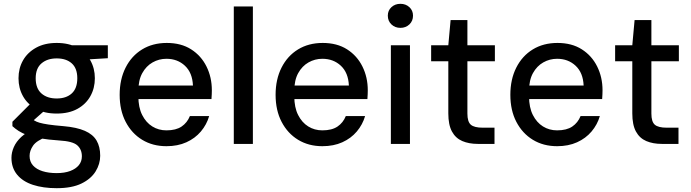

<svg xmlns="http://www.w3.org/2000/svg" viewBox="-20 -754 3622 1006"><path d="M277 232Q206 232 152.5 214.5Q99 197 69.5 161Q40 125 40 73Q40 45 52.5 16.5Q65 -12 92 -37Q119 -62 164 -81L224 -37Q171 -17 153 9.5Q135 36 135 63Q135 93 153 113Q171 133 203 143Q235 153 277 153Q318 153 347.5 142Q377 131 393 111.5Q409 92 409 65Q409 29 385 7.5Q361 -14 290 -18Q232 -22 191.5 -29Q151 -36 123.5 -46Q96 -56 77.5 -68Q59 -80 45 -93V-116L147 -218L231 -190L118 -90L139 -137Q150 -129 160 -122.5Q170 -116 187 -111Q204 -106 234 -101.5Q264 -97 313 -93Q382 -87 424.5 -68.5Q467 -50 486 -17.5Q505 15 505 62Q505 105 481 144Q457 183 407 207.5Q357 232 277 232ZM277 -159Q213 -159 168.5 -183.5Q124 -208 100.5 -250Q77 -292 77 -344Q77 -396 100.5 -437.5Q124 -479 169 -504Q214 -529 277 -529Q341 -529 385.5 -504Q430 -479 453.5 -437.5Q477 -396 477 -344Q477 -292 453.5 -250Q430 -208 385.5 -183.5Q341 -159 277 -159ZM277 -238Q327 -238 356 -264.5Q385 -291 385 -344Q385 -396 356 -422Q327 -448 277 -448Q228 -448 197.5 -422Q167 -396 167 -344Q167 -291 197 -264.5Q227 -238 277 -238ZM363 -438 339 -517H545V-449Z M852 12Q780 12 725 -21.5Q670 -55 638.5 -115.5Q607 -176 607 -257Q607 -338 638 -399.5Q669 -461 724.5 -495Q780 -529 854 -529Q929 -529 981.5 -495.5Q1034 -462 1062 -405.5Q1090 -349 1090 -281Q1090 -271 1089.5 -260Q1089 -249 1088 -235H681V-306H991Q988 -373 949 -409.5Q910 -446 852 -446Q813 -446 779.5 -427Q746 -408 725.5 -371Q705 -334 705 -278V-249Q705 -191 725 -151.5Q745 -112 778 -91.5Q811 -71 852 -71Q902 -71 931.5 -91Q961 -111 975 -146H1076Q1063 -101 1032.5 -65Q1002 -29 956.5 -8.5Q911 12 852 12Z M1205 0V-720H1305V0Z M1669 12Q1597 12 1542 -21.5Q1487 -55 1455.5 -115.5Q1424 -176 1424 -257Q1424 -338 1455 -399.5Q1486 -461 1541.5 -495Q1597 -529 1671 -529Q1746 -529 1798.5 -495.5Q1851 -462 1879 -405.5Q1907 -349 1907 -281Q1907 -271 1906.5 -260Q1906 -249 1905 -235H1498V-306H1808Q1805 -373 1766 -409.5Q1727 -446 1669 -446Q1630 -446 1596.5 -427Q1563 -408 1542.5 -371Q1522 -334 1522 -278V-249Q1522 -191 1542 -151.5Q1562 -112 1595 -91.5Q1628 -71 1669 -71Q1719 -71 1748.5 -91Q1778 -111 1792 -146H1893Q1880 -101 1849.5 -65Q1819 -29 1773.5 -8.5Q1728 12 1669 12Z M2028 0V-517H2128V0ZM2078 -608Q2050 -608 2031 -626Q2012 -644 2012 -672Q2012 -699 2031 -716.5Q2050 -734 2078 -734Q2106 -734 2125 -716.5Q2144 -699 2144 -672Q2144 -644 2125 -626Q2106 -608 2078 -608Z M2484 0Q2437 0 2402 -15Q2367 -30 2348 -65Q2329 -100 2329 -160V-433H2239V-517H2329L2341 -649H2429V-517H2573V-433H2429V-159Q2429 -116 2447 -100.5Q2465 -85 2509 -85H2571V0Z M2899 12Q2827 12 2772 -21.5Q2717 -55 2685.5 -115.5Q2654 -176 2654 -257Q2654 -338 2685 -399.5Q2716 -461 2771.5 -495Q2827 -529 2901 -529Q2976 -529 3028.5 -495.5Q3081 -462 3109 -405.5Q3137 -349 3137 -281Q3137 -271 3136.5 -260Q3136 -249 3135 -235H2728V-306H3038Q3035 -373 2996 -409.5Q2957 -446 2899 -446Q2860 -446 2826.5 -427Q2793 -408 2772.5 -371Q2752 -334 2752 -278V-249Q2752 -191 2772 -151.5Q2792 -112 2825 -91.5Q2858 -71 2899 -71Q2949 -71 2978.5 -91Q3008 -111 3022 -146H3123Q3110 -101 3079.5 -65Q3049 -29 3003.5 -8.5Q2958 12 2899 12Z M3448 0Q3401 0 3366 -15Q3331 -30 3312 -65Q3293 -100 3293 -160V-433H3203V-517H3293L3305 -649H3393V-517H3537V-433H3393V-159Q3393 -116 3411 -100.5Q3429 -85 3473 -85H3535V0Z"/></svg>

Font: DM Sans 11pt Medium
Style: Regular
Weight: 500
Version: Version 4.004;gftools[0.9.30]